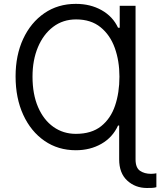

<svg xmlns="http://www.w3.org/2000/svg" viewBox="-20 -757 820 982"><path d="M673.3 -727.3V58.2Q673.3 100.9 696 116.5Q718.8 132.1 752.8 132.1Q760.3 132.1 767.4 131.2Q774.5 130.3 779.8 129.3V200.3Q770.2 203.5 757.3 204Q744.3 204.5 731.5 204.5Q671.9 204.5 630.7 166.5Q589.5 128.6 589.5 58.2V-115.1H583.8Q556.1 -54.3 498.8 -21.5Q441.4 11.4 367.9 11.4Q277 11.4 207.6 -36.6Q138.1 -84.5 98.9 -169.7Q59.7 -255 59.7 -366.5Q59.7 -474.4 98.5 -558.1Q137.4 -641.7 206.9 -689.5Q276.3 -737.2 367.9 -737.2Q442.5 -737.2 499.8 -704.9Q557.2 -672.6 583.8 -615.1H592.3V-727.3ZM367.9 -72.4Q448.2 -72.4 497.2 -111.5Q546.2 -150.6 568.5 -216.8Q590.9 -283 590.9 -365.1Q590.9 -445.3 567.1 -511.7Q543.3 -578.1 494.1 -617.9Q445 -657.7 369.3 -657.7Q301.8 -657.7 251.8 -619.7Q201.7 -581.7 174 -515.6Q146.3 -449.6 146.3 -365.1Q146.3 -274.9 174.7 -209.2Q203.1 -143.5 253.2 -108Q303.3 -72.4 367.9 -72.4Z"/></svg>

Font: Inter Zeller
Style: Regular
Weight: 400
Designer: Rasmus Andersson; Joe Bland
Foundry: zeller
Version: Version 3.015;git-dec3a8cb1